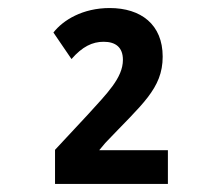

<svg xmlns="http://www.w3.org/2000/svg" viewBox="-20 -873 540 478"><path d="M117 -415H398V-499H227L242 -517C333 -613 385 -652 385 -732C385 -812 331 -853 253 -853C186 -853 137 -823 113 -792L158 -726C185 -757 210 -769 238 -769C268 -769 286 -755 286 -724C286 -679 246 -640 199 -588L117 -500Z"/></svg>

Font: Noto Sans Mono ExtraCondensed ExtraBold
Style: Regular
Weight: 800
Width: 2
Designer: Monotype Design Team
Foundry: Monotype Imaging Inc.
Version: Version 2.014